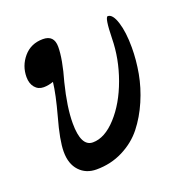

<svg xmlns="http://www.w3.org/2000/svg" viewBox="-89 -505 570 597"><g transform="rotate(-20 196.5 -206.0)"><path d="M132.8 13.2Q98.1 13.2 76.7 -9.8Q55.2 -32.7 55.2 -73.2Q55.2 -110.8 75.2 -182.1Q93.8 -250 98.1 -289.1Q81.5 -283.2 65.9 -283.2Q47.9 -283.2 36.9 -296.4Q25.9 -309.6 25.9 -331.1Q25.9 -368.2 50 -396.5Q74.2 -424.8 113.8 -424.8Q150.9 -424.8 150.9 -386.2Q150.9 -345.7 130.9 -275.9Q111.8 -199.7 111.8 -147Q111.8 -69.8 150.9 -69.8Q190.4 -69.8 229.2 -112.3Q268.1 -154.8 292 -220.7Q315.9 -286.6 316.9 -353Q318.4 -422.9 328.1 -422.9Q344.2 -422.9 354.7 -389.9Q365.2 -356.9 365.2 -306.2Q365.2 -264.2 357.4 -221.2Q349.6 -178.2 331.3 -135.7Q313 -93.3 286.9 -60.3Q260.7 -27.3 220.7 -7.1Q180.7 13.2 132.8 13.2Z"/></g></svg>

Font: Junicode SmCond
Style: Italic
Weight: 400
Width: 4
Italic angle: -11°
Designer: Peter S. Baker
Version: Version 2.206